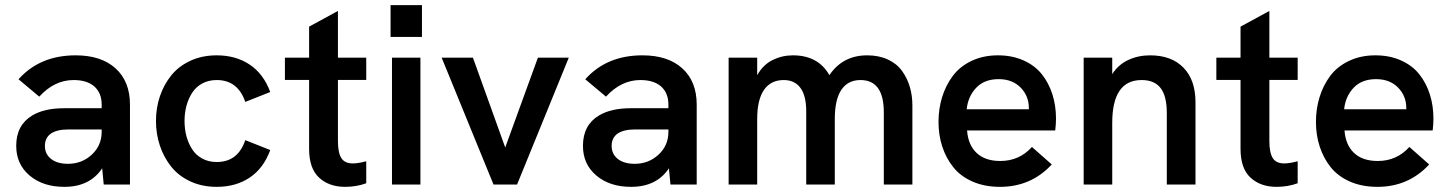

<svg xmlns="http://www.w3.org/2000/svg" viewBox="-20 -717 5632 746"><path d="M383 0 377 -63Q329 9 230 9Q147 9 95 -35Q43 -79 43 -150.5Q43 -231 105.5 -268.5Q152.5 -296.5 229 -296.5H375V-310.5Q375 -355.5 346.8 -380.8Q318.5 -406 266 -406Q191.5 -406 132.5 -341.5L52 -409Q135 -502 274 -502Q373.5 -502 429.2 -451.2Q485 -400.5 485 -310.5V0ZM154.5 -150Q154.5 -118 178.8 -99.2Q203 -80.5 244 -80.5Q298 -80.5 336.5 -116Q375 -151.5 375 -204.5V-214H245Q201 -214 177 -197.5Q154.5 -181 154.5 -150Z M822 9Q765.5 9 720 -12Q674.5 -33 645.8 -68.8Q617 -104.5 601.5 -150.2Q586 -196 586 -247Q586 -298 601.5 -343.5Q617 -389 645.8 -424.5Q674.5 -460 720 -481Q765.5 -502 822 -502Q896.5 -502 950.2 -466Q1004 -430 1030 -359.5L933 -321Q904 -406 822 -406Q790.5 -406 766 -392.8Q741.5 -379.5 726.8 -356.8Q712 -334 704.5 -306Q697 -278 697 -247Q697 -215.5 704.5 -187.5Q712 -159.5 726.8 -136.8Q741.5 -114 766 -100.8Q790.5 -87.5 822 -87.5Q904.5 -87.5 933 -172.5L1030 -134Q1004 -63 950.2 -27Q896.5 9 822 9Z M1321 9Q1258.5 9 1219.8 -26.8Q1181 -62.5 1181 -138.5V-406.5H1087V-493H1181V-613.5L1293 -674.5V-493H1403V-406.5H1293V-169Q1293 -124.5 1306 -103.2Q1319 -82 1351 -82Q1371.5 -82 1403 -90.5V-5Q1365 9 1321 9Z M1503 0V-493H1613.5V0ZM1497.5 -573.5V-697H1619.5V-573.5Z M1897.5 0 1696 -493H1817.5L1943 -144L2070 -493H2190L1989 0Z M2585 0 2579 -63Q2531 9 2432 9Q2349 9 2297 -35Q2245 -79 2245 -150.5Q2245 -231 2307.5 -268.5Q2354.5 -296.5 2431 -296.5H2577V-310.5Q2577 -355.5 2548.8 -380.8Q2520.5 -406 2468 -406Q2393.5 -406 2334.5 -341.5L2254 -409Q2337 -502 2476 -502Q2575.5 -502 2631.2 -451.2Q2687 -400.5 2687 -310.5V0ZM2356.5 -150Q2356.5 -118 2380.8 -99.2Q2405 -80.5 2446 -80.5Q2500 -80.5 2538.5 -116Q2577 -151.5 2577 -204.5V-214H2447Q2403 -214 2379 -197.5Q2356.5 -181 2356.5 -150Z M2811 0V-493H2922V-425Q2945.5 -466 2982.2 -484Q3019 -502 3061 -502Q3159 -502 3202.5 -425Q3254.5 -502 3349.5 -502Q3394.5 -502 3429.2 -486Q3464 -470 3484.2 -442.2Q3504.5 -414.5 3514.8 -380.2Q3525 -346 3525 -307V0H3414V-280.5Q3414 -406 3323.5 -406Q3274.5 -406 3249 -368Q3223.5 -330 3223.5 -254.5V0H3112.5V-284.5Q3112.5 -345 3090 -375.5Q3067.5 -406 3025 -406Q2975 -406 2948.5 -367.8Q2922 -329.5 2922 -254.5V0Z M3865.5 9Q3805.5 9 3758.8 -11.5Q3712 -32 3683.8 -67.5Q3655.5 -103 3641 -147.8Q3626.5 -192.5 3626.5 -243.5Q3626.5 -294 3640.5 -339.5Q3654.5 -385 3681.8 -421.8Q3709 -458.5 3754.5 -480.2Q3800 -502 3857.5 -502Q3913 -502 3957 -482.2Q4001 -462.5 4028 -428.5Q4055 -394.5 4069 -350.5Q4083 -306.5 4083 -256Q4083 -235.5 4080 -210H3737.5Q3741.5 -154 3774.5 -122.8Q3807.5 -91.5 3866.5 -91.5Q3940.5 -91.5 3989.5 -146L4066.5 -78Q3986 9 3865.5 9ZM3736 -292.5H3977.5V-297.5Q3977.5 -344 3945.5 -376.8Q3913.5 -409.5 3860 -409.5Q3804.5 -409.5 3772.8 -375.8Q3741 -342 3736 -292.5Z M4190.5 0V-493H4301.5V-429Q4325 -466 4363.8 -484Q4402.5 -502 4448.5 -502Q4531.5 -502 4578.2 -454.2Q4625 -406.5 4625 -319V0H4513.5V-278Q4513.5 -343.5 4489.5 -374.8Q4465.5 -406 4415.5 -406Q4301.5 -406 4301.5 -239.5V0Z M4940 9Q4877.5 9 4838.8 -26.8Q4800 -62.5 4800 -138.5V-406.5H4706V-493H4800V-613.5L4912 -674.5V-493H5022V-406.5H4912V-169Q4912 -124.5 4925 -103.2Q4938 -82 4970 -82Q4990.5 -82 5022 -90.5V-5Q4984 9 4940 9Z M5332 9Q5272 9 5225.2 -11.5Q5178.5 -32 5150.2 -67.5Q5122 -103 5107.5 -147.8Q5093 -192.5 5093 -243.5Q5093 -294 5107 -339.5Q5121 -385 5148.2 -421.8Q5175.5 -458.5 5221 -480.2Q5266.5 -502 5324 -502Q5379.5 -502 5423.5 -482.2Q5467.5 -462.5 5494.5 -428.5Q5521.5 -394.5 5535.5 -350.5Q5549.5 -306.5 5549.5 -256Q5549.5 -235.5 5546.5 -210H5204Q5208 -154 5241 -122.8Q5274 -91.5 5333 -91.5Q5407 -91.5 5456 -146L5533 -78Q5452.5 9 5332 9ZM5202.5 -292.5H5444V-297.5Q5444 -344 5412 -376.8Q5380 -409.5 5326.5 -409.5Q5271 -409.5 5239.2 -375.8Q5207.5 -342 5202.5 -292.5Z"/></svg>

Font: HK Grotesk SemiBold
Style: Regular
Weight: 600
Designer: Alfredo Marco Pradil
Foundry: Hanken Design Co.
Version: Version 3.001;FEAKit 1.0